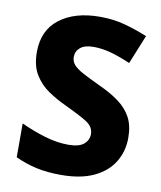

<svg xmlns="http://www.w3.org/2000/svg" viewBox="-83 -790 728 867"><g transform="rotate(10 281.5 -357.0)"><path d="M526 -207Q526 -146 496 -96.5Q466 -47 406 -18.5Q346 10 255 10Q192 10 142 -1Q92 -12 45 -34V-189Q99 -164 155.5 -147Q212 -130 264 -130Q313 -130 335 -148.5Q357 -167 357 -195Q357 -229 322 -250.5Q287 -272 223 -302Q181 -321 141.5 -347.5Q102 -374 77 -414.5Q52 -455 52 -518Q52 -618 121.5 -671Q191 -724 306 -724Q368 -724 421 -709.5Q474 -695 525 -674L471 -541Q423 -562 381.5 -573.5Q340 -585 301 -585Q260 -585 240 -568Q220 -551 220 -525Q220 -504 234 -488.5Q248 -473 278 -457Q308 -441 357 -418Q410 -394 448 -366Q486 -338 506 -300.5Q526 -263 526 -207Z"/></g></svg>

Font: Noto Sans Tamil ExtraBold
Style: Regular
Weight: 800
Designer: Jelle Bosma - Monotype Design Team
Foundry: Monotype Imaging Inc.
Version: Version 2.004; ttfautohint (v1.8.4.7-5d5b)